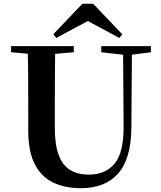

<svg xmlns="http://www.w3.org/2000/svg" viewBox="-20 -987 858 1026"><path d="M477.8 -967 633.4 -803.8 617.8 -784.1 409.4 -896.1H489.3L280.5 -784.1L264.8 -803.8L420.4 -967ZM411.6 18.6Q328.6 18.6 265.1 -11.1Q201.7 -40.8 166.3 -108.6Q130.9 -176.3 130.9 -290V-400.9Q130.9 -485.1 130.6 -570.6Q130.2 -656.1 127.5 -740.5H274.9Q273.9 -656.3 273.4 -571.6Q272.9 -486.9 272.9 -400.9V-305Q272.9 -213.4 293.8 -158.2Q314.7 -102.9 355.1 -78.4Q395.4 -53.9 453 -53.9Q545.1 -53.9 593.5 -114Q641.9 -174.1 640.5 -312.5L637.5 -740.5H685.2L682 -304.3Q680.6 -138.8 611.5 -60.1Q542.4 18.6 411.6 18.6ZM39.2 -707.9V-740.5H374.4V-707.9L218.8 -694.2H191.8ZM521.1 -707.9V-740.5H786.3V-707.9L674.7 -693.5H646.5Z"/></svg>

Font: Noto Serif SC ExtraLight
Style: Regular
Weight: 200
Designer: Ryoko NISHIZUKA 西塚涼子 (kana & ideographs); Frank Grießhammer (Latin, Greek & Cyrillic); Wenlong ZHANG 张文龙 (bopomofo); San
Foundry: Adobe
Version: Version 2.002-H1;hotconv 1.1.0;makeotfexe 2.6.0